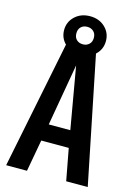

<svg xmlns="http://www.w3.org/2000/svg" viewBox="-128 -930 710 998"><g transform="rotate(15 227.0 -430.5)"><path d="M8 0 151 -710H303L447 0H331L299 -171H151L120 0ZM167 -262H283L225 -595ZM230 -653Q181 -653 149 -683Q117 -713 117 -757Q117 -801 149 -831Q181 -861 230 -861Q279 -861 310.5 -831Q342 -801 342 -757Q342 -713 310.5 -683Q279 -653 230 -653ZM230 -710Q250 -710 263.5 -722.5Q277 -735 277 -757Q277 -779 263.5 -791.5Q250 -804 230 -804Q209 -804 196 -791.5Q183 -779 183 -757Q183 -735 196 -722.5Q209 -710 230 -710Z"/></g></svg>

Font: Special Gothic Condensed Medium
Style: Regular
Weight: 500
Width: 3
Designer: Alistair McCready
Foundry: Monolith
Version: Version 1.000; ttfautohint (v1.8.4.7-5d5b)